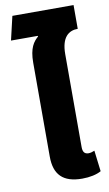

<svg xmlns="http://www.w3.org/2000/svg" viewBox="-90 -830 500 884"><g transform="rotate(-10 160.5 -388.0)"><path d="M320 -674V-785H34L8 -674H133L134 -671C112 -652 91 -625 91 -556V-117C91 -33 131 9 221 9C257 9 289 2 310 -10L298 -108C289 -104 278 -101 270 -101C251 -101 243 -112 243 -135V-569C243 -649 278 -674 320 -674Z"/></g></svg>

Font: Noto Sans Thai UI Condensed Extra
Style: Regular
Weight: 800
Width: 3
Designer: Monotype Design Team
Foundry: Monotype Imaging Inc.
Version: Version 1.901